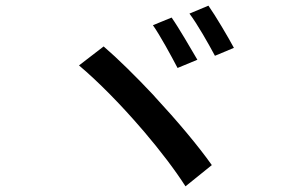

<svg xmlns="http://www.w3.org/2000/svg" viewBox="-20 -748 1040 678"><path d="M806 -579C785 -618 742 -691 716 -728L649 -700C677 -663 716 -594 739 -551L806 -579ZM677 -537C654 -576 612 -649 586 -686L520 -659C546 -622 585 -550 607 -508L677 -537ZM728 -165C680 -233 605 -322 528 -405L521 -413C459 -479 396 -541 346 -584L259 -517C329 -458 410 -375 482 -291L489 -283C546 -216 598 -148 635 -90L728 -165Z"/></svg>

Font: Glow Sans SC Normal Medium
Style: Regular
Weight: 600
Designer: Ryoko NISHIZUKA (kana, bopomofo & ideographs); Paul D. Hunt (Latin, Greek & Cyrillic); Sandoll Communications, Soo-young
Version: Version 0.93